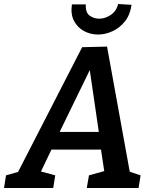

<svg xmlns="http://www.w3.org/2000/svg" viewBox="-56 -936 759 956"><path d="M219 -63 209 0H-36L-26 -63L34 -80L353 -701L477 -704L590 -81L644 -63L634 0H376L387 -63L463 -84L447 -191H200L148 -82ZM241 -279H436L391 -587ZM432 -764Q394 -764 362 -781.5Q330 -799 312.5 -832Q295 -865 302 -914H371Q369 -874 390 -858.5Q411 -843 438 -843Q468 -843 496 -862Q524 -881 532 -916L599 -912Q592 -862 566 -829.5Q540 -797 504 -780.5Q468 -764 432 -764Z"/></svg>

Font: Bitter SemiBold
Style: Italic
Weight: 600
Italic angle: -9°
Designer: Sol Matas, and Bitter project Authors
Foundry: Sol Matas
Version: Version 2.001